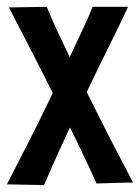

<svg xmlns="http://www.w3.org/2000/svg" viewBox="-28 -538 410 563"><path d="M101.2 4.6 -7.8 2.6Q6 -24.4 20.9 -53.3Q35.8 -82.2 52.9 -115.8Q70 -149.4 89.9 -189.5Q109.8 -229.6 133 -279Q156.4 -328.2 173.5 -364.5Q190.6 -400.8 203.3 -427.6Q216 -454.4 225.8 -476Q235.6 -497.6 243.4 -518H347.6Q336.8 -494.6 324.6 -469.6Q312.4 -444.6 297.6 -414.3Q282.8 -384 264.2 -346.5Q245.6 -309 223 -261Q199.4 -212.2 181.4 -173.4Q163.4 -134.6 149 -103.3Q134.6 -72 123 -45.7Q111.4 -19.4 101.2 4.6ZM255 0Q246.6 -19.2 234.9 -44.2Q223.2 -69.2 207.9 -101.5Q192.6 -133.8 172.8 -173.3Q153 -212.8 128.8 -261Q105 -308.4 85.6 -346.5Q66.2 -384.6 50.6 -414.9Q35 -445.2 22 -469.9Q9 -494.6 -1.8 -516.2L109 -518Q117.4 -498.2 126.8 -476.6Q136.2 -455 149.1 -428.1Q162 -401.2 179.2 -364.7Q196.4 -328.2 220.8 -279Q245 -230.2 265.6 -189.4Q286.2 -148.6 303.7 -114.7Q321.2 -80.8 335.9 -53.3Q350.6 -25.8 362 -3Z"/></svg>

Font: Truculenta
Style: Regular
Weight: 400
Designer: Ivan Castro, Eva Sanz & Omnibus-Type Team
Foundry: Omnibus-Type
Version: Version 1.002